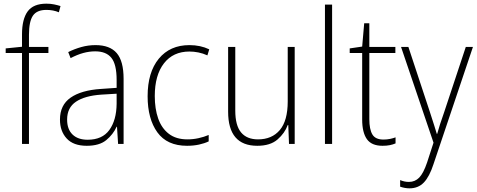

<svg xmlns="http://www.w3.org/2000/svg" viewBox="-20 -785 2602 1047"><path d="M244 -496H138V0H100V-496H11V-521L100 -530V-597Q100 -681 131 -723Q162 -765 233 -765Q256 -765 275 -761Q294 -757 310 -752L301 -718Q270 -731 233 -731Q181 -731 159.5 -699.5Q138 -668 138 -595V-529H244Z M501 -539Q579 -539 616.5 -495.5Q654 -452 654 -355V0H624L618 -94H616Q597 -52 559.5 -21Q522 10 453 10Q380 10 343.5 -30Q307 -70 307 -133Q307 -212 365 -252.5Q423 -293 530 -300L616 -306V-349Q616 -434 587.5 -469.5Q559 -505 499 -505Q467 -505 434 -496Q401 -487 365 -468L352 -501Q386 -518 423.5 -528.5Q461 -539 501 -539ZM533 -269Q443 -263 394.5 -230.5Q346 -198 346 -133Q346 -80 375.5 -51.5Q405 -23 458 -23Q538 -23 576.5 -76.5Q615 -130 616 -219V-274Z M1000 10Q891 10 838 -63.5Q785 -137 785 -260Q785 -391 846 -465Q907 -539 1013 -539Q1073 -539 1121 -516L1111 -483Q1087 -494 1062 -499Q1037 -504 1013 -504Q924 -504 874 -439.5Q824 -375 824 -261Q824 -192 842.5 -139Q861 -86 900.5 -55.5Q940 -25 1002 -25Q1033 -25 1062.5 -31.5Q1092 -38 1118 -49V-14Q1095 -3 1065 3.5Q1035 10 1000 10Z M1587 -529V0H1556L1552 -103H1549Q1533 -59 1493.5 -24.5Q1454 10 1383 10Q1224 10 1224 -176V-529H1263V-182Q1263 -101 1294.5 -63Q1326 -25 1387 -25Q1463 -25 1506 -76Q1549 -127 1549 -232V-529Z M1791 0H1752V-760H1791Z M2071 -24Q2090 -24 2107 -27.5Q2124 -31 2137 -36V-3Q2123 3 2106 6.5Q2089 10 2066 10Q2006 10 1980.5 -26.5Q1955 -63 1955 -133V-496H1887V-521L1955 -531L1966 -658H1994V-529H2136V-496H1994V-135Q1994 -80 2010.5 -52Q2027 -24 2071 -24Z M2167 -529H2207L2324 -175Q2339 -129 2347.5 -102Q2356 -75 2362 -55H2364Q2377 -103 2402 -173L2520 -529H2559L2344 110Q2322 178 2291.5 210Q2261 242 2213 242Q2188 242 2162 233V197Q2174 202 2185.5 204.5Q2197 207 2210 207Q2243 207 2266 183.5Q2289 160 2309 101L2344 -7Z"/></svg>

Font: Noto Sans Gujarati UI SemiCondensed ExtraLight
Style: Regular
Weight: 200
Width: 4
Designer: Jelle Bosma - Monotype Design Team, Universal Thirst
Foundry: Monotype Imaging Inc.
Version: Version 2.106; ttfautohint (v1.8.4.7-5d5b)